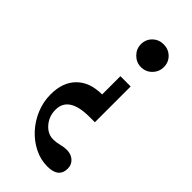

<svg xmlns="http://www.w3.org/2000/svg" viewBox="-249 -834 899 899"><g transform="rotate(45 200.5 -385.0)"><path d="M330 -705Q330 -674 308 -651.5Q286 -629 254 -629Q223 -629 200.5 -651.5Q178 -674 178 -705Q178 -737 200 -758.5Q222 -780 254 -780Q286 -780 308 -758.5Q330 -737 330 -705ZM216 -531H284V-294H249Q112 -294 112 -205Q112 -162 139 -130.5Q166 -99 203 -99Q223 -99 244 -104.5Q265 -110 282 -110Q311 -110 329.5 -93.5Q348 -77 348 -51Q348 10 273 10Q228 10 187 -10.5Q146 -31 114 -66Q82 -101 63.5 -146Q45 -191 45 -240Q45 -320 90 -365Q135 -410 216 -410Z"/></g></svg>

Font: Libre Baskerville
Style: Bold
Weight: 700
Designer: Pablo Impallari, Rodrigo Fuenzalida
Foundry: Pablo Impallari, Rodrigo Fuenzalida
Version: Version 1.051; ttfautohint (v1.8.4.7-5d5b)